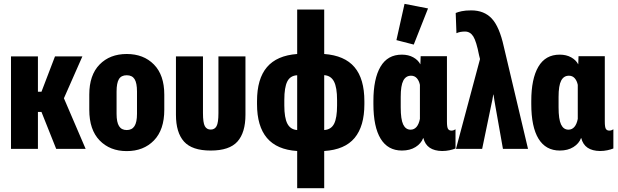

<svg xmlns="http://www.w3.org/2000/svg" viewBox="-20 -780 3238 1006"><path d="M37.6 0H178.7V-193.4H197.3L274.4 0H428.7L314.9 -265.1L411.6 -484.4H268.1L197.3 -299.3H178.7V-484.4H37.6Z M447.8 -204.6Q447.8 -100.1 502 -44.2Q556.2 11.7 644 11.7Q732.4 11.7 786.6 -44.2Q840.8 -100.1 840.8 -204.6V-284.2Q840.8 -386.7 786.6 -441.9Q732.4 -497.1 644 -497.1Q555.7 -497.1 501.7 -441.9Q447.8 -386.7 447.8 -284.2ZM590.8 -300.3Q590.8 -344.7 603 -365.2Q615.2 -385.7 644 -385.7Q672.4 -385.7 685.1 -365.5Q697.8 -345.2 697.8 -300.3V-183.6Q697.8 -139.6 684.6 -119.1Q671.4 -98.6 644 -98.6Q616.7 -98.6 603.8 -119.1Q590.8 -139.6 590.8 -183.6Z M1084 8.8Q1182.1 8.8 1224.1 -38.3Q1266.1 -85.4 1266.1 -178.7V-484.4H1124.5V-187.5Q1124.5 -137.2 1114.7 -119.1Q1105 -101.1 1084 -101.1Q1063 -101.1 1053.2 -119.1Q1043.5 -137.2 1043.5 -187.5V-484.4H901.9V-178.7Q901.9 -85.4 944.1 -38.3Q986.3 8.8 1084 8.8Z M1537.1 206.1H1678.7V11.2Q1786.6 4.4 1837.9 -57.1Q1889.2 -118.7 1889.2 -233.9V-249.5Q1889.2 -367.2 1837.4 -428.2Q1785.6 -489.3 1678.7 -497.1V-730H1537.1V-497.1Q1430.7 -489.3 1378.7 -428.2Q1326.7 -367.2 1326.7 -250V-234.4Q1326.7 -118.7 1378.7 -57.1Q1430.7 4.4 1537.1 11.2ZM1537.1 -98.6Q1502 -101.1 1485.8 -131.8Q1469.7 -162.6 1469.7 -227.5V-256.3Q1469.7 -321.8 1485.1 -352.8Q1500.5 -383.8 1537.1 -385.7ZM1678.7 -98.6V-386.2Q1713.9 -383.8 1730 -352.8Q1746.1 -321.8 1746.1 -255.9V-227.5Q1746.1 -162.6 1730.7 -131.8Q1715.3 -101.1 1678.7 -98.6Z M2085.9 8.8Q2127.9 8.8 2157.2 -9.5Q2186.5 -27.8 2197.3 -56.6H2198.2Q2207 -22.5 2231.7 -5.9Q2256.3 10.7 2296.4 11.2Q2316.9 11.2 2335 7.3Q2353 3.4 2366.7 -2V-102.5Q2361.3 -99.1 2356.4 -97.4Q2351.6 -95.7 2345.2 -95.7Q2333 -95.7 2327.4 -104.7Q2321.8 -113.8 2321.8 -143.1V-485.4H2184.1L2182.6 -443.4H2182.1Q2170.9 -465.3 2145.5 -479.5Q2120.1 -493.7 2085.4 -493.7Q2010.7 -493.7 1973.6 -430.4Q1936.5 -367.2 1936.5 -251V-234.9Q1936.5 -115.2 1974.4 -53.2Q2012.2 8.8 2085.9 8.8ZM2131.3 -100.6Q2105.5 -100.6 2092.5 -127.7Q2079.6 -154.8 2079.6 -217.3V-272.5Q2079.6 -331.5 2093 -357.4Q2106.4 -383.3 2133.8 -383.3Q2152.3 -383.3 2164.1 -370.1Q2175.8 -356.9 2180.2 -335.4V-157.2Q2174.8 -129.4 2162.4 -115Q2149.9 -100.6 2131.3 -100.6ZM2147.9 -546.4 2222.7 -735.8 2099.6 -759.8 2057.1 -569.8Z M2369.1 0H2506.3L2553.2 -226.1Q2556.6 -240.2 2559.1 -253.7Q2561.5 -267.1 2564.5 -284.2H2565.9Q2568.4 -267.1 2570.6 -252.9Q2572.8 -238.8 2575.2 -226.1L2615.2 0H2746.6L2619.6 -536.1Q2596.7 -640.1 2556.6 -682.9Q2516.6 -725.6 2449.2 -725.6Q2418.9 -725.6 2399.4 -721.4Q2379.9 -717.3 2367.7 -711.9L2371.6 -606Q2380.9 -610.4 2391.6 -612.5Q2402.3 -614.7 2416.5 -614.7Q2443.8 -614.7 2460 -588.9Q2476.1 -563 2490.2 -490.2L2495.1 -470.7Z M2913.1 8.8Q2955.1 8.8 2984.4 -9.5Q3013.7 -27.8 3024.4 -56.6H3025.4Q3034.2 -22.5 3058.8 -5.9Q3083.5 10.7 3123.5 11.2Q3144 11.2 3162.1 7.3Q3180.2 3.4 3193.8 -2V-102.5Q3188.5 -99.1 3183.6 -97.4Q3178.7 -95.7 3172.4 -95.7Q3160.2 -95.7 3154.5 -104.7Q3148.9 -113.8 3148.9 -143.1V-485.4H3011.2L3009.8 -443.4H3009.3Q2998 -465.3 2972.7 -479.5Q2947.3 -493.7 2912.6 -493.7Q2837.9 -493.7 2800.8 -430.4Q2763.7 -367.2 2763.7 -251V-234.9Q2763.7 -115.2 2801.5 -53.2Q2839.4 8.8 2913.1 8.8ZM2958.5 -100.6Q2932.6 -100.6 2919.7 -127.7Q2906.7 -154.8 2906.7 -217.3V-272.5Q2906.7 -331.5 2920.2 -357.4Q2933.6 -383.3 2960.9 -383.3Q2979.5 -383.3 2991.2 -370.1Q3002.9 -356.9 3007.3 -335.4V-157.2Q3002 -129.4 2989.5 -115Q2977.1 -100.6 2958.5 -100.6Z"/></svg>

Font: Roboto Flex
Style: wght 700 wdth 25 opsz 34 GRAD 0.00 slnt 0.00 XTRA 468 XOPQ 96 YOPQ 79 YTLC 514 YTUC 712 YTAS 750 YTDE -203.00 YTFI 738
Weight: 700
Width: 1
Designer: Berlow after Robertson
Foundry: Google
Version: Version 3.100